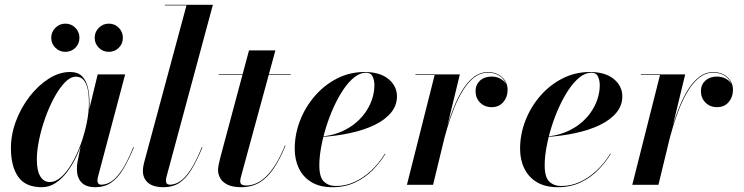

<svg xmlns="http://www.w3.org/2000/svg" viewBox="-20 -770 3100 800"><path d="M154 10Q86 10 55.8 -33.5Q25.5 -77 25.5 -152.5Q25.5 -210 46.8 -266.2Q68 -322.5 103.8 -368.5Q139.5 -414.5 183.2 -442.2Q227 -470 272 -470Q305.5 -470 323 -451.2Q340.5 -432.5 346.8 -402.8Q353 -373 353 -339.5Q353 -311.5 347 -275Q341 -238.5 329.2 -199.2Q317.5 -160 300.5 -122.8Q283.5 -85.5 261.2 -55.5Q239 -25.5 212.2 -7.8Q185.5 10 154 10ZM187 -11.5Q212 -11.5 235.8 -33Q259.5 -54.5 280.2 -90.5Q301 -126.5 316.8 -170Q332.5 -213.5 341.5 -258Q350.5 -302.5 350.5 -340.5Q350.5 -372 345.8 -396.8Q341 -421.5 329 -436Q317 -450.5 296 -450.5Q273.5 -450.5 250.5 -426.8Q227.5 -403 206.5 -364.5Q185.5 -326 169 -280Q152.5 -234 143 -188.2Q133.5 -142.5 133.5 -106Q133.5 -58.5 148 -35Q162.5 -11.5 187 -11.5ZM377.5 10Q337.5 10 319 -10.5Q300.5 -31 300.5 -63.5Q300.5 -73 301 -80.2Q301.5 -87.5 302.5 -92.5L316 -160.5L338.5 -237L351 -311L387 -460H501.5L388 -32.5Q386 -25 386 -17Q386 -10 389.8 -5.2Q393.5 -0.5 402.5 -0.5Q423.5 -0.5 444.8 -14.5Q466 -28.5 488.5 -62.5Q511 -96.5 535.5 -157L538 -156.5Q515 -100.5 492.2 -63.5Q469.5 -26.5 442 -8.2Q414.5 10 377.5 10ZM433.5 -554Q409 -554 391.8 -571Q374.5 -588 374.5 -612.5Q374.5 -637 391.8 -654.2Q409 -671.5 433.5 -671.5Q458 -671.5 475 -654.2Q492 -637 492 -612.5Q492 -588 475 -571Q458 -554 433.5 -554ZM252.5 -554Q228 -554 210.8 -571Q193.5 -588 193.5 -612.5Q193.5 -637 210.8 -654.2Q228 -671.5 252.5 -671.5Q277 -671.5 294 -654.2Q311 -637 311 -612.5Q311 -588 294 -571Q277 -554 252.5 -554Z M662.5 10Q618 10 596.8 -8.5Q575.5 -27 575.5 -57Q575.5 -70 577.8 -80.8Q580 -91.5 582 -98.5L757 -747.5H667.5V-750H867L673.5 -32.5Q672.5 -28.5 672 -24.2Q671.5 -20 671.5 -17Q671.5 -0.5 688 -0.5Q709 -0.5 730.2 -14.5Q751.5 -28.5 774 -62.5Q796.5 -96.5 821 -157L823.5 -156.5Q800.5 -100.5 777.8 -63.5Q755 -26.5 727.5 -8.2Q700 10 662.5 10Z M985.5 10Q950 10 928.8 -0.2Q907.5 -10.5 898 -27Q888.5 -43.5 888.5 -61Q888.5 -71.5 891.8 -87Q895 -102.5 899 -117.5L1017.5 -560H1127.5L985.5 -39Q984 -33.5 982.5 -27Q981 -20.5 981 -13.5Q981 3 1006 3Q1026 3 1046.8 -5.8Q1067.5 -14.5 1088 -34Q1108.5 -53.5 1128.5 -85.5Q1148.5 -117.5 1167 -163.5L1169.5 -163Q1146.5 -106.5 1120.2 -67.8Q1094 -29 1061.2 -9.5Q1028.5 10 985.5 10ZM891.5 -457.5V-460H1191.5V-457.5Z M1365 10Q1313 10 1278.2 -10.8Q1243.5 -31.5 1225.8 -67.8Q1208 -104 1208 -150Q1208 -210 1230 -267Q1252 -324 1291.8 -370Q1331.5 -416 1384.5 -443Q1437.5 -470 1499 -470Q1563 -470 1598.5 -440.8Q1634 -411.5 1634 -368.5Q1634 -330.5 1609.2 -300.5Q1584.5 -270.5 1540.5 -249.2Q1496.5 -228 1438.8 -215.5Q1381 -203 1315 -199V-201Q1355 -203.5 1389.8 -216.5Q1424.5 -229.5 1452.2 -250.2Q1480 -271 1499.5 -297.5Q1519 -324 1529.5 -354.2Q1540 -384.5 1540 -415Q1540 -434.5 1532.8 -450.8Q1525.5 -467 1505 -467Q1480 -467 1456 -447.8Q1432 -428.5 1410.2 -396Q1388.5 -363.5 1370.2 -323.2Q1352 -283 1338.5 -239.5Q1325 -196 1317.8 -155.2Q1310.5 -114.5 1310.5 -81.5Q1310.5 -31.5 1329.8 -13.2Q1349 5 1379.5 5Q1420 5 1457.2 -12Q1494.5 -29 1526.8 -59.2Q1559 -89.5 1584 -130L1586 -129Q1564 -93 1532.8 -61.2Q1501.5 -29.5 1459.8 -9.8Q1418 10 1365 10Z M1675.5 0 1791 -457.5H1711V-460H1896L1784.5 0ZM1820.5 -160.5Q1829.5 -196.5 1841.8 -238.5Q1854 -280.5 1870.2 -321.2Q1886.5 -362 1907.2 -395.5Q1928 -429 1954.2 -449.2Q1980.5 -469.5 2012.5 -469.5Q2049.5 -469.5 2072.2 -448.2Q2095 -427 2095 -395Q2095 -365.5 2077 -344.5Q2059 -323.5 2028.5 -323.5Q1999.5 -323.5 1980.5 -342.5Q1961.5 -361.5 1961.5 -390Q1961.5 -417 1980 -434Q1998.5 -451 2029 -451Q2055 -451 2074.5 -436Q2094 -421 2094 -395H2092.5Q2092.5 -426 2070.8 -446.5Q2049 -467 2012.5 -467Q1981 -467 1955.2 -446.8Q1929.5 -426.5 1909 -393.2Q1888.5 -360 1872.2 -319.5Q1856 -279 1843.8 -237.5Q1831.5 -196 1823 -160.5Z M2304 10Q2252 10 2217.2 -10.8Q2182.5 -31.5 2164.8 -67.8Q2147 -104 2147 -150Q2147 -210 2169 -267Q2191 -324 2230.8 -370Q2270.5 -416 2323.5 -443Q2376.5 -470 2438 -470Q2502 -470 2537.5 -440.8Q2573 -411.5 2573 -368.5Q2573 -330.5 2548.2 -300.5Q2523.5 -270.5 2479.5 -249.2Q2435.5 -228 2377.8 -215.5Q2320 -203 2254 -199V-201Q2294 -203.5 2328.8 -216.5Q2363.5 -229.5 2391.2 -250.2Q2419 -271 2438.5 -297.5Q2458 -324 2468.5 -354.2Q2479 -384.5 2479 -415Q2479 -434.5 2471.8 -450.8Q2464.5 -467 2444 -467Q2419 -467 2395 -447.8Q2371 -428.5 2349.2 -396Q2327.5 -363.5 2309.2 -323.2Q2291 -283 2277.5 -239.5Q2264 -196 2256.8 -155.2Q2249.5 -114.5 2249.5 -81.5Q2249.5 -31.5 2268.8 -13.2Q2288 5 2318.5 5Q2359 5 2396.2 -12Q2433.5 -29 2465.8 -59.2Q2498 -89.5 2523 -130L2525 -129Q2503 -93 2471.8 -61.2Q2440.5 -29.5 2398.8 -9.8Q2357 10 2304 10Z M2614.5 0 2730 -457.5H2650V-460H2835L2723.5 0ZM2759.5 -160.5Q2768.5 -196.5 2780.8 -238.5Q2793 -280.5 2809.2 -321.2Q2825.5 -362 2846.2 -395.5Q2867 -429 2893.2 -449.2Q2919.5 -469.5 2951.5 -469.5Q2988.5 -469.5 3011.2 -448.2Q3034 -427 3034 -395Q3034 -365.5 3016 -344.5Q2998 -323.5 2967.5 -323.5Q2938.5 -323.5 2919.5 -342.5Q2900.5 -361.5 2900.5 -390Q2900.5 -417 2919 -434Q2937.5 -451 2968 -451Q2994 -451 3013.5 -436Q3033 -421 3033 -395H3031.5Q3031.5 -426 3009.8 -446.5Q2988 -467 2951.5 -467Q2920 -467 2894.2 -446.8Q2868.5 -426.5 2848 -393.2Q2827.5 -360 2811.2 -319.5Q2795 -279 2782.8 -237.5Q2770.5 -196 2762 -160.5Z"/></svg>

Font: Bodoni Moda 72pt SemiBold
Style: Italic
Weight: 600
Italic angle: -13°
Designer: Owen Earl
Foundry: indestructible type
Version: Version 2.004